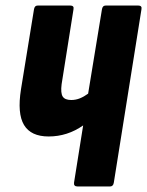

<svg xmlns="http://www.w3.org/2000/svg" viewBox="-20 -675 532 695"><path d="M480 -655Q495 -655 492 -641L392 -14Q390 0 378 0H261Q246 0 248 -14L281 -221Q224 -181 156 -181Q92 -181 67 -222.5Q42 -264 56 -352L103 -641Q105 -655 117 -655H234Q249 -655 246 -641L203 -370Q199 -338 207 -325.5Q215 -313 238 -313Q254 -313 269 -319Q284 -325 299 -336L349 -641Q351 -655 363 -655Z"/></svg>

Font: Sofia Sans Extra Condensed Black
Style: Italic
Weight: 900
Italic angle: -9°
Version: Version 4.100